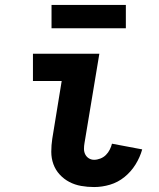

<svg xmlns="http://www.w3.org/2000/svg" viewBox="-20 -747 640 775"><path d="M360 8Q333 8 307.5 3.5Q282 -1 260 -12.5Q238 -24 221 -42.5Q204 -61 195.5 -84.5Q187 -108 187 -134.5Q187 -161 191 -187L229 -420H113V-530H381L321 -169Q319 -158 319 -146Q319 -134 324 -124Q329 -114 338.5 -108Q348 -102 360 -102Q372 -102 385 -107Q398 -112 407.5 -121.5Q417 -131 423 -143Q429 -155 432 -167L554 -144Q545 -112 527 -83Q509 -54 482.5 -32.5Q456 -11 424 -1.5Q392 8 360 8ZM188 -633V-727H488V-633Z"/></svg>

Font: Iosevka Curly XBdEx
Style: Italic
Weight: 800
Width: 7
Italic angle: -9°
Monospace: yes
Designer: Belleve Invis
Foundry: Belleve Invis
Version: Version 11.1.0; ttfautohint (v1.8.3)